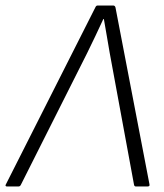

<svg xmlns="http://www.w3.org/2000/svg" viewBox="-43 -675 595 695"><path d="M-18 0Q-21 0 -22.5 -2Q-24 -4 -22 -7L302 -648Q305 -655 310 -655H367Q373 -655 375 -648L498 -8Q500 0 491 0H449Q443 0 442 -7L354 -484Q349 -515 343.5 -545.5Q338 -576 333 -606H331Q317 -575 302 -544Q287 -513 272 -482L33 -7Q30 0 24 0Z"/></svg>

Font: Sofia Sans Light
Style: Italic
Weight: 300
Italic angle: -9°
Version: Version 4.100-B